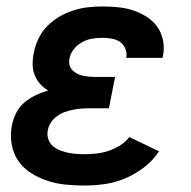

<svg xmlns="http://www.w3.org/2000/svg" viewBox="-20 -562 590 594"><path d="M241 12Q211 12 182 9Q153 6 126 -3Q99 -12 75.5 -27Q52 -42 36.5 -64.5Q21 -87 16 -116Q11 -145 17 -175Q21 -194 30 -212.5Q39 -231 55 -244.5Q71 -258 89.5 -267Q108 -276 129 -282Q114 -291 103.5 -303Q93 -315 87 -330.5Q81 -346 81 -364Q81 -382 85 -400Q89 -422 99.5 -443.5Q110 -465 127 -482Q144 -499 164.5 -511Q185 -523 207.5 -530Q230 -537 252.5 -539.5Q275 -542 297 -542Q322 -542 346.5 -539.5Q371 -537 393 -529.5Q415 -522 434.5 -509.5Q454 -497 467 -478.5Q480 -460 484.5 -436Q489 -412 484 -388L483 -383H370L371 -385Q373 -399 367.5 -412Q362 -425 351 -432.5Q340 -440 325.5 -442.5Q311 -445 297 -445Q281 -445 265.5 -442.5Q250 -440 235 -432Q220 -424 209 -410.5Q198 -397 195 -381Q193 -371 195 -361.5Q197 -352 203.5 -345.5Q210 -339 218 -334.5Q226 -330 235.5 -328Q245 -326 255 -325Q265 -324 275 -324H336L317 -227H256Q244 -227 231.5 -226Q219 -225 206 -222.5Q193 -220 180.5 -215.5Q168 -211 157 -203Q146 -195 138 -183.5Q130 -172 128 -159Q125 -146 129 -133Q133 -120 142 -111.5Q151 -103 163 -98Q175 -93 188 -90Q201 -87 214.5 -86Q228 -85 241 -85Q259 -85 278 -87Q297 -89 315 -95Q333 -101 350.5 -111.5Q368 -122 380 -138L472 -94Q454 -66 426 -44.5Q398 -23 367 -10Q336 3 304 7.5Q272 12 241 12Z"/></svg>

Font: Lode
Style: Bold Italic
Weight: 700
Italic angle: -11°
Monospace: yes
Designer: Belleve Invis
Foundry: Belleve Invis
Version: Version 29.2.0; ttfautohint (v1.8.3)